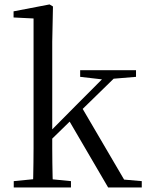

<svg xmlns="http://www.w3.org/2000/svg" viewBox="-20 -825 647 845"><path d="M40.5 0V-27.8L150.1 -38.6H182.7L292.3 -27.8V0ZM124.7 0Q125.7 -20.2 126.2 -48.5Q126.7 -76.8 127.2 -108.6Q127.7 -140.5 127.7 -171.6Q127.7 -202.7 127.7 -228.5V-743.7L39.7 -748.1V-775.1L198.1 -805.5L213.1 -796.5L209.9 -641V-231Q209.9 -204.6 209.9 -172.7Q209.9 -140.9 210.4 -108.8Q210.9 -76.8 211.5 -48.5Q212.1 -20.2 213.1 0ZM169.4 -175.4V-218.6H173.2L320.5 -367.2L468.9 -516H518.5ZM455.9 0 280.9 -299.4 338.6 -354.8 526.2 -34.6 603.9 -27.8V0ZM332.8 -486.8V-516H578.6V-486.8L461.8 -477.1L443 -474.1Z"/></svg>

Font: Noto Serif SC
Style: Regular
Weight: 200
Designer: Ryoko NISHIZUKA 西塚涼子 (kana & ideographs); Frank Grießhammer (Latin, Greek & Cyrillic); Wenlong ZHANG 张文龙 (bopomofo); San
Foundry: Adobe
Version: Version 2.001;hotconv 1.1.0;makeotfexe 2.6.0